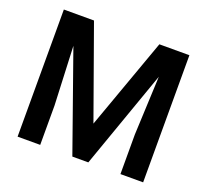

<svg xmlns="http://www.w3.org/2000/svg" viewBox="-122 -860 1089 1009"><g transform="rotate(20 423.0 -355.5)"><path d="M772.9 -710.9V0H646V-220.7L660.6 -549.8L466.3 0H377L183.1 -548.8L197.3 -220.7V0H70.8V-710.9H239.3L421.9 -200.7L605 -710.9Z"/></g></svg>

Font: Robert Sans
Style: Bold
Weight: 700
Designer: Christian Robertson (extended by Adam Twardoch)
Foundry: Google
Version: Version 12.135;April 2, 2019;FontCreator 11.5.0.2425 64-bit;